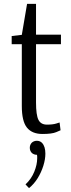

<svg xmlns="http://www.w3.org/2000/svg" viewBox="-20 -678 366 986"><path d="M198 10Q145 10 118.5 -22.5Q92 -55 92 -134V-451H40V-493L92 -499L119 -658H165V-500H293V-451H165V-152Q165 -87 177.5 -62.5Q190 -38 221 -38Q251 -38 268.5 -43.5Q286 -49 286 -49L291 -9Q291 -9 269 0.5Q247 10 198 10ZM129 288 111 269Q141 241 156 204Q171 167 171 135Q171 130 171 125.5Q171 121 170 117Q155 117 144 108Q133 97 133 81Q133 65 144 54Q155 45 169 45Q184 45 194 54Q196 56 196 56Q213 74 213 111Q213 140 202.5 173.5Q192 207 173.5 237Q155 267 129 288Z"/></svg>

Font: Arsenal SC
Style: Regular
Weight: 400
Designer: Andrij Shevchenko
Foundry: Stairsfor
Version: Version 2.001; ttfautohint (v1.8.4.7-5d5b)